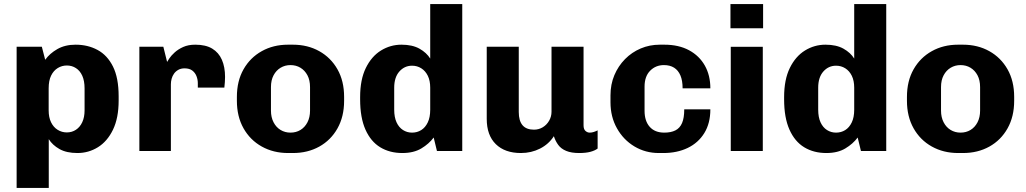

<svg xmlns="http://www.w3.org/2000/svg" viewBox="-20 -740 5030 941"><path d="M61.5 181V-511H185L201.5 -447Q223.5 -478 261.2 -499.5Q299 -521 350.5 -521Q410.5 -521 458.2 -495.2Q506 -469.5 533.8 -413.8Q561.5 -358 561.5 -268V-247Q561.5 -162 533.8 -104.5Q506 -47 460 -18.5Q414 10 359.5 10Q306 10 271.5 -9.5Q237 -29 219 -58V181ZM307.5 -91Q332.5 -91 352.2 -104Q372 -117 383.2 -141.2Q394.5 -165.5 394.5 -199V-306.5Q394.5 -344 383.2 -368.8Q372 -393.5 352.2 -406.2Q332.5 -419 307.5 -419Q283.5 -419 263 -406.5Q242.5 -394 230.5 -369.5Q218.5 -345 218.5 -307V-199Q218.5 -165 230.2 -140.8Q242 -116.5 262.5 -103.8Q283 -91 307.5 -91Z M663 0V-511H780.5L799 -436.5Q801.5 -441 810.2 -454.2Q819 -467.5 836 -483Q853 -498.5 878 -509.8Q903 -521 937 -521Q988 -521 1020 -501.8Q1052 -482.5 1067.5 -447Q1083 -411.5 1083 -363Q1083 -351.5 1082 -337.2Q1081 -323 1079.5 -310.5H949.5V-332.5Q949.5 -350 943 -366.8Q936.5 -383.5 922.5 -394.2Q908.5 -405 884.5 -405Q867 -405 854 -397.8Q841 -390.5 833 -379.2Q825 -368 821.2 -354.2Q817.5 -340.5 817.5 -327V0Z M1392 10Q1320 10 1263 -21.8Q1206 -53.5 1173.5 -111.2Q1141 -169 1141 -246V-265Q1141 -343 1173.5 -400.2Q1206 -457.5 1262.8 -489.2Q1319.5 -521 1391.5 -521H1415.5Q1488 -521 1544.8 -489.2Q1601.5 -457.5 1634 -400.2Q1666.5 -343 1666.5 -265V-246Q1666.5 -168.5 1634 -110.8Q1601.5 -53 1544.8 -21.5Q1488 10 1416 10ZM1403.5 -90Q1431 -90 1452.5 -103Q1474 -116 1486.8 -140.5Q1499.5 -165 1499.5 -198V-313Q1499.5 -347 1486.8 -371Q1474 -395 1452.5 -408Q1431 -421 1403.5 -421Q1377 -421 1355.2 -408Q1333.5 -395 1320.8 -371Q1308 -347 1308 -313V-198Q1308 -165 1320.8 -140.5Q1333.5 -116 1355.2 -103Q1377 -90 1403.5 -90Z M1952 10Q1890 10 1843.5 -18.2Q1797 -46.5 1771 -105Q1745 -163.5 1745 -253V-264Q1745 -350 1773 -407Q1801 -464 1847.2 -492.5Q1893.5 -521 1947.5 -521Q2001 -521 2035.8 -501.5Q2070.5 -482 2088.5 -453V-720H2245.5V0H2121.5L2105.5 -66Q2082.5 -35 2045 -12.5Q2007.5 10 1952 10ZM1999.5 -90Q2024.5 -90 2044.5 -102.5Q2064.5 -115 2076.5 -140Q2088.5 -165 2088.5 -202V-310Q2088.5 -344.5 2076.8 -368.5Q2065 -392.5 2044.8 -405.2Q2024.5 -418 1999.5 -418Q1962.5 -418 1937.2 -389.5Q1912 -361 1912 -310V-202.5Q1912 -165.5 1923.5 -140.5Q1935 -115.5 1955 -102.8Q1975 -90 1999.5 -90Z M2533 10Q2454.5 10 2410 -33.5Q2365.5 -77 2365.5 -157.5V-511H2522.5V-191Q2522.5 -148 2541 -126.2Q2559.5 -104.5 2597 -104.5Q2620.5 -104.5 2640 -116.2Q2659.5 -128 2671.2 -148.2Q2683 -168.5 2683 -192.5V-511H2840V-126Q2840 -106.5 2849.5 -98.2Q2859 -90 2870 -90Q2880 -90 2890 -93.2Q2900 -96.5 2909 -101V-12Q2896 -2 2873.8 4Q2851.5 10 2818.5 10Q2780 10 2754.8 -0.5Q2729.5 -11 2715.8 -30Q2702 -49 2694.5 -72.5Q2669.5 -33.5 2626.8 -11.8Q2584 10 2533 10Z M3209 10Q3143.5 10 3089.5 -22.2Q3035.5 -54.5 3003.8 -111Q2972 -167.5 2972 -238.5V-272.5Q2972 -326.5 2991 -371.5Q3010 -416.5 3043.2 -450.2Q3076.5 -484 3120.2 -502.5Q3164 -521 3213.5 -521H3236Q3306.5 -521 3357 -493.8Q3407.5 -466.5 3434.5 -418.5Q3461.5 -370.5 3461.5 -307H3325.5Q3325.5 -345 3314.8 -370.2Q3304 -395.5 3283.8 -408.2Q3263.5 -421 3234 -421Q3193.5 -421 3166.2 -393.2Q3139 -365.5 3139 -315.5V-197Q3139 -147 3164.2 -118.5Q3189.5 -90 3235.5 -90Q3268.5 -90 3290.2 -101Q3312 -112 3322.8 -137Q3333.5 -162 3333.5 -204H3461.5Q3461.5 -136 3432 -88Q3402.5 -40 3350.5 -15Q3298.5 10 3231 10Z M3561.5 0V-510.5H3718.5V0ZM3560 -601.5V-720H3720V-601.5Z M4030 10Q3968 10 3921.5 -18.2Q3875 -46.5 3849 -105Q3823 -163.5 3823 -253V-264Q3823 -350 3851 -407Q3879 -464 3925.2 -492.5Q3971.5 -521 4025.5 -521Q4079 -521 4113.8 -501.5Q4148.5 -482 4166.5 -453V-720H4323.5V0H4199.5L4183.5 -66Q4160.5 -35 4123 -12.5Q4085.5 10 4030 10ZM4077.5 -90Q4102.5 -90 4122.5 -102.5Q4142.5 -115 4154.5 -140Q4166.5 -165 4166.5 -202V-310Q4166.5 -344.5 4154.8 -368.5Q4143 -392.5 4122.8 -405.2Q4102.5 -418 4077.5 -418Q4040.5 -418 4015.2 -389.5Q3990 -361 3990 -310V-202.5Q3990 -165.5 4001.5 -140.5Q4013 -115.5 4033 -102.8Q4053 -90 4077.5 -90Z M4676 10Q4604 10 4547 -21.8Q4490 -53.5 4457.5 -111.2Q4425 -169 4425 -246V-265Q4425 -343 4457.5 -400.2Q4490 -457.5 4546.8 -489.2Q4603.5 -521 4675.5 -521H4699.5Q4772 -521 4828.8 -489.2Q4885.5 -457.5 4918 -400.2Q4950.5 -343 4950.5 -265V-246Q4950.5 -168.5 4918 -110.8Q4885.5 -53 4828.8 -21.5Q4772 10 4700 10ZM4687.5 -90Q4715 -90 4736.5 -103Q4758 -116 4770.8 -140.5Q4783.5 -165 4783.5 -198V-313Q4783.5 -347 4770.8 -371Q4758 -395 4736.5 -408Q4715 -421 4687.5 -421Q4661 -421 4639.2 -408Q4617.5 -395 4604.8 -371Q4592 -347 4592 -313V-198Q4592 -165 4604.8 -140.5Q4617.5 -116 4639.2 -103Q4661 -90 4687.5 -90Z"/></svg>

Font: Chivo Medium
Style: Regular
Weight: 500
Designer: Hector Gatti
Foundry: Omnibus-Type
Version: Version 2.002